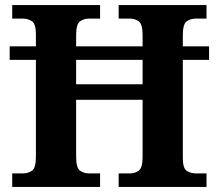

<svg xmlns="http://www.w3.org/2000/svg" viewBox="-20 -734 859 754"><path d="M28 0V-53H70Q91 -53 106 -64Q121 -75 121 -118V-499H18V-552H121V-600Q121 -640 105.5 -650.5Q90 -661 70 -661H28V-714H373V-661H330Q309 -661 294 -650Q279 -639 279 -596V-552H540V-596Q540 -639 525 -650Q510 -661 489 -661H446V-714H791V-661H749Q728 -661 713 -650Q698 -639 698 -596V-552H801V-499H698V-113Q698 -73 713.5 -63Q729 -53 749 -53H791V0H446V-53H489Q510 -53 525 -64Q540 -75 540 -118V-342H279V-118Q279 -75 294 -64Q309 -53 330 -53H373V0ZM279 -403H540V-499H279Z"/></svg>

Font: Noto Serif Bengali
Style: Bold
Weight: 700
Designer: Juan Bruce, Universal Thirst, Indian Type Foundry and the Monotype Design Team.
Foundry: Monotype Imaging Inc.
Version: Version 2.003; ttfautohint (v1.8.4.7-5d5b)